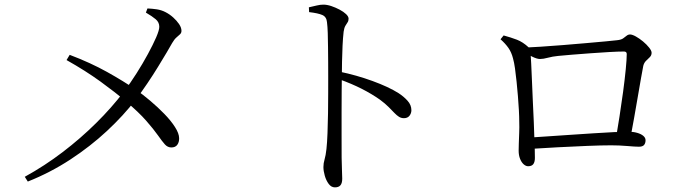

<svg xmlns="http://www.w3.org/2000/svg" viewBox="-20 -778 3040 837"><path d="M101.2 13.5 88 -7.3Q175.2 -55.3 253.2 -114.9Q331.3 -174.5 399.1 -241.6Q467 -308.7 520.5 -379.1Q548.6 -416.2 575.6 -458.9Q602.7 -501.6 625 -542.8Q647.3 -584 660.9 -615.3Q674.4 -646.6 674.4 -661.2Q674.4 -680.9 658.9 -694Q643.4 -707.1 616 -723.1L622.8 -741.2Q644.1 -740.2 663.8 -737.3Q683.6 -734.3 701.1 -725.3Q719.3 -716.1 735.1 -701.9Q750.8 -687.7 761 -672.5Q771.1 -657.3 771.1 -643.5Q771.1 -634.5 764.7 -628.5Q758.2 -622.4 749.1 -614.6Q740 -606.8 730.6 -590.6Q722.7 -576.5 706.6 -549.1Q690.5 -521.7 668.9 -486.7Q647.4 -451.6 622.5 -414.7Q597.6 -377.7 572 -344Q518.8 -274.6 446.4 -207.2Q374 -139.8 286.8 -82.7Q199.5 -25.5 101.2 13.5ZM270.1 -516.2 283.8 -538.9Q373.8 -504.9 446.6 -464.4Q519.4 -423.8 574.6 -385.7Q603 -365.7 635.4 -338.3Q667.8 -310.9 696.3 -281.6Q724.8 -252.3 742.7 -224.4Q760.7 -196.5 760.9 -175.5Q761.3 -158.6 753 -146.9Q744.7 -135.2 726.9 -135.2Q710.8 -135.2 698.7 -148.6Q686.6 -162.1 668.6 -187.9Q650.5 -213.7 617.6 -251.4Q584.7 -289.1 527.9 -336.8Q482.7 -375.5 418.1 -422.4Q353.5 -469.3 270.1 -516.2Z M1326.5 -746.1Q1345.5 -750.4 1360.9 -754.1Q1376.2 -757.8 1389.6 -757.8Q1405.6 -757.8 1424.2 -751.6Q1442.8 -745.3 1460.3 -736.1Q1477.8 -726.8 1488.7 -716.4Q1499.6 -705.9 1499.6 -696.6Q1499.6 -686.7 1495 -680.3Q1490.5 -673.8 1485.5 -665.2Q1480.5 -656.7 1478 -639.8Q1475 -613.5 1473.3 -578.6Q1471.6 -543.6 1471 -508.4Q1470.4 -473.3 1470.2 -444.7Q1470 -423.7 1469.5 -382.3Q1469 -340.9 1469.1 -289.4Q1469.2 -237.9 1469.1 -185.8Q1469 -133.6 1469.3 -90.4Q1469.7 -57.3 1470.8 -34.7Q1471.9 -12.2 1471.9 0.8Q1471.9 20.5 1464.1 29.7Q1456.4 38.8 1440.1 38.8Q1424.1 38.8 1412.9 23.7Q1401.7 8.6 1395.8 -12.2Q1389.9 -32.9 1389.9 -49.9Q1389.9 -66.4 1394.9 -83Q1399.9 -99.5 1403.1 -128.2Q1406.1 -156.2 1407.7 -197.4Q1409.3 -238.7 1410 -284.3Q1410.6 -330 1410.7 -371.8Q1410.8 -413.7 1410.8 -442.2Q1410.8 -472.6 1410.6 -506.3Q1410.3 -540.1 1410 -572.9Q1409.7 -605.6 1408.8 -634.1Q1407.9 -662.7 1405.5 -681Q1403.4 -704.7 1385.1 -712.6Q1366.9 -720.6 1327.5 -725.2ZM1458.8 -465.9Q1533.7 -450.5 1603.9 -424.9Q1674 -399.3 1716.9 -372.3Q1739.9 -357.4 1756.6 -338.9Q1773.4 -320.4 1773.4 -297.5Q1773.4 -284.1 1765.1 -273.4Q1756.7 -262.8 1740.9 -262.8Q1729.1 -262.8 1719.5 -268.7Q1709.9 -274.7 1699.3 -285.7Q1688.8 -296.7 1674 -311.6Q1659.2 -326.5 1636.7 -343.2Q1601.3 -368.2 1557.5 -390.6Q1513.7 -412.9 1458.8 -432.6Z M2727.8 -173.8 2665.2 -175.3Q2672.4 -217.3 2680.8 -271Q2689.2 -324.7 2696.4 -378.3Q2703.6 -431.9 2707.9 -476Q2712.2 -520 2712.2 -542.5Q2712.2 -553.4 2700.1 -553.4Q2676 -553.4 2636.5 -551.2Q2597.1 -549 2553 -545.7Q2508.9 -542.4 2471.4 -539.4Q2433.9 -536.4 2413.1 -534.2Q2388.5 -531.8 2368.3 -526.3Q2348.2 -520.8 2334 -520.8Q2320.9 -520.8 2300.4 -530.9Q2279.9 -540.9 2268.3 -549.3V-570.6Q2292.8 -571.8 2337.1 -574.4Q2381.4 -577 2433.1 -581.4Q2484.7 -585.8 2534 -589.9Q2583.3 -594 2619.9 -597.6Q2656.6 -601.2 2669.2 -602.6Q2686.9 -604.3 2695.8 -610.2Q2704.8 -616.2 2711.4 -622Q2718 -627.7 2726.8 -627.7Q2736.3 -627.7 2752.1 -618.9Q2767.8 -610.1 2783.3 -597.2Q2798.8 -584.3 2809.7 -570.6Q2820.6 -557 2820.6 -548Q2820.6 -536.8 2812.9 -529Q2805.3 -521.2 2796.5 -513Q2787.8 -504.7 2784.3 -491Q2780.7 -472.7 2774.4 -437Q2768.1 -401.3 2760.4 -356.2Q2752.7 -311.1 2744.3 -263.7Q2736 -216.3 2727.8 -173.8ZM2175.5 -623.5Q2207.2 -614.9 2233.4 -604.9Q2259.6 -594.8 2284.5 -571.6Q2290.1 -566.4 2291.1 -561.4Q2292 -556.5 2293 -545.9Q2294 -532.3 2295.7 -500.4Q2297.3 -468.5 2299 -426.1Q2300.7 -383.7 2302.8 -337.2Q2304.9 -290.7 2307 -246Q2309 -201.2 2309.8 -166.4Q2310.6 -143.9 2311.2 -127.4Q2311.8 -111 2311.8 -89.7Q2311.8 -71.8 2304.9 -62.5Q2297.9 -53.3 2282.3 -53.3Q2272.5 -53.3 2262.9 -61.7Q2253.3 -70.1 2247.2 -85.6Q2241 -101.1 2241 -121.1Q2241 -131.4 2241.7 -152.8Q2242.4 -174.2 2243.4 -199.3Q2244.4 -224.5 2243.6 -246Q2243.6 -268.7 2242 -297.9Q2240.4 -327.1 2237.8 -359Q2235.2 -390.9 2232 -421.9Q2228.8 -452.9 2225.1 -479.5Q2221.4 -506 2216.4 -523.5Q2209.8 -549.7 2196.6 -568.8Q2183.4 -587.8 2162 -606.8ZM2281.1 -128.3 2280.9 -177.8Q2318.3 -180 2366.8 -183.5Q2415.3 -186.9 2467.4 -190.3Q2519.6 -193.7 2568.7 -197Q2617.8 -200.4 2657.4 -202.1Q2696.9 -203.8 2719.9 -203.8Q2740.9 -203.8 2757.7 -198.9Q2774.5 -194.1 2784.3 -185.8Q2794.2 -177.5 2794.2 -166.8Q2794.2 -153.8 2787.8 -146.1Q2781.4 -138.4 2765.3 -138.4Q2748.9 -138.4 2714.1 -141.5Q2679.4 -144.5 2644.4 -144.5Q2602.4 -144.5 2541.3 -142Q2480.2 -139.5 2412.2 -136Q2344.3 -132.5 2281.1 -128.3Z"/></svg>

Font: Source Han Serif JP VF
Style: Regular
Weight: 250
Designer: Ryoko NISHIZUKA 西塚涼子 (kana & ideographs); Frank Grießhammer (Latin, Greek & Cyrillic); Wenlong ZHANG 张文龙 (bopomofo); San
Foundry: Adobe
Version: Version 2.001;hotconv 1.1.0;makeotfexe 2.6.0